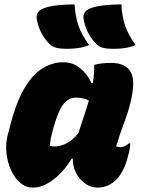

<svg xmlns="http://www.w3.org/2000/svg" viewBox="-20 -842 640 873"><path d="M319 -822Q323 -765 337 -724.5Q351 -684 385 -637Q360 -627 336 -623.5Q312 -620 285 -620Q256 -620 239 -624Q222 -628 209 -638Q185 -661 169 -690.5Q153 -720 147 -757Q142 -790 178 -804Q204 -814 242 -818Q280 -822 319 -822ZM532 -822Q535 -765 549 -724.5Q563 -684 597 -637Q572 -627 548 -623.5Q524 -620 498 -620Q468 -620 451 -624Q434 -628 422 -638Q398 -661 382 -690.5Q366 -720 360 -757Q355 -790 391 -804Q417 -814 455 -818Q493 -822 532 -822ZM268 -559Q312 -559 345 -531.5Q378 -504 396 -464H402Q410 -513 408 -547Q441 -556 484 -556Q552 -556 575 -513.5Q598 -471 571 -367Q560 -324 541.5 -275.5Q523 -227 508 -176Q517 -173 527 -173Q547 -173 566 -190H572Q572 -180 569.5 -164.5Q567 -149 562 -132Q554 -98 540 -70.5Q526 -43 511 -27Q473 11 423 11Q393 11 367 -7.5Q341 -26 325.5 -56.5Q310 -87 311 -121H306Q271 -63 223.5 -26Q176 11 129 11Q97 11 71.5 -11Q46 -33 30 -68.5Q14 -104 9.5 -145Q5 -186 14 -224L23 -258Q51 -372 89.5 -438Q128 -504 173.5 -531.5Q219 -559 268 -559ZM207 -179Q218 -176 230 -176Q255 -176 284 -191Q313 -206 337 -238Q349 -277 361.5 -313Q374 -349 384 -385Q362 -398 324 -398Q293 -398 269.5 -370Q246 -342 224 -264L221 -253Q208 -209 207 -179Z"/></svg>

Font: Recursive Sn Csl St Blk
Style: Italic
Weight: 900
Italic angle: -15°
Version: Version 1.079;hotconv 1.0.112;makeotfexe 2.5.65598; ttfautoh